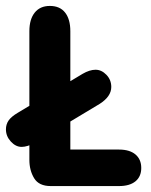

<svg xmlns="http://www.w3.org/2000/svg" viewBox="-43 -627 509 647"><path d="M17 -247Q-5 -234 -14 -221Q-23 -208 -23 -191Q-23 -168 -6.5 -150Q10 -132 30 -132Q49 -132 75 -146L293 -277Q332 -302 332 -334Q332 -358 315.5 -375Q299 -392 279 -392Q259 -392 235 -378ZM194 -123V-522Q194 -562 176.5 -584.5Q159 -607 125 -607Q92 -607 74 -584.5Q56 -562 56 -522V-88Q56 -53 72 -26.5Q88 0 128 0H358Q394 0 413.5 -16Q433 -32 433 -61Q433 -90 413.5 -106.5Q394 -123 358 -123Z"/></svg>

Font: Beiruti ExtraBold
Style: Regular
Weight: 800
Designer: Arlette Boutros
Foundry: Boutros
Version: Version 1.41